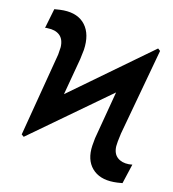

<svg xmlns="http://www.w3.org/2000/svg" viewBox="-82 -797 795 880"><g transform="rotate(10 315.5 -357.5)"><path d="M52.7 -131.8 153.8 -521.5 159.2 -556.6Q161.1 -594.2 141.1 -612.8Q121.1 -631.3 85 -631.8L79.1 -632.3L73.2 -631.3L100.1 -723.1Q129.4 -725.6 143.6 -725.1Q211.9 -723.1 244.4 -679.9Q276.9 -636.7 266.1 -563L256.8 -518.1L211.4 -347.2L600.1 -628.4L610.8 -618.7L500 -214.8Q489.7 -169.4 488.8 -154.3Q486.8 -119.1 506.6 -101.1Q526.4 -83 560.1 -82.5L576.2 -83.5L546.4 7.8Q519 10.3 505.4 9.8Q438.5 8.8 404.5 -31Q370.6 -70.8 380.4 -137.7L386.7 -172.9L445.3 -396.5L63.5 -122.6Z"/></g></svg>

Font: Roboto Medium
Style: Italic
Weight: 500
Italic angle: -12°
Designer: Google
Version: Version 2.134; 2016